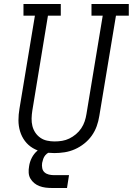

<svg xmlns="http://www.w3.org/2000/svg" viewBox="-20 -755 662 957"><path d="M251 8Q222 8 194.5 2.5Q167 -3 143.5 -17Q120 -31 104 -52.5Q88 -74 80 -100.5Q72 -127 72 -155.5Q72 -184 77 -213L154 -677H97V-735H283V-677H219L141 -203Q138 -184 137.5 -164.5Q137 -145 141.5 -127Q146 -109 156 -94Q166 -79 181 -68.5Q196 -58 214.5 -54Q233 -50 252 -50Q271 -50 289.5 -53Q308 -56 325.5 -64.5Q343 -73 358.5 -86Q374 -99 385 -115.5Q396 -132 402 -150Q408 -168 411 -187L492 -677H436V-735H622V-677H558L475 -177Q471 -151 462 -126Q453 -101 437.5 -79Q422 -57 400 -39.5Q378 -22 353 -11Q328 0 302 4Q276 8 251 8ZM239 182Q222 182 206.5 180Q191 178 176.5 172.5Q162 167 150.5 157.5Q139 148 131.5 135Q124 122 123 106Q122 90 125 74Q128 52 138.5 31.5Q149 11 166.5 -4Q184 -19 206 -25.5Q228 -32 249 -32L244 0Q234 0 223.5 5Q213 10 206 18.5Q199 27 195.5 37Q192 47 190 57Q188 70 190.5 83Q193 96 202 104Q211 112 223.5 115Q236 118 249 118H324L314 182Z"/></svg>

Font: Iosevka Curly Slab LtEx
Style: Italic
Weight: 300
Width: 7
Italic angle: -9°
Monospace: yes
Designer: Belleve Invis
Foundry: Belleve Invis
Version: Version 11.1.0; ttfautohint (v1.8.3)